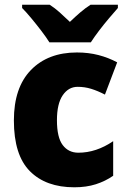

<svg xmlns="http://www.w3.org/2000/svg" viewBox="-20 -786 542 816"><path d="M296 10Q175 10 107 -58.5Q39 -127 39 -274Q39 -414 111.5 -488.5Q184 -563 307 -563Q356 -563 398.5 -552Q441 -541 478 -521L426 -384Q395 -400 367.5 -408.5Q340 -417 310 -417Q271 -417 246.5 -381Q222 -345 222 -275Q222 -202 246.5 -169.5Q271 -137 313 -137Q389 -137 461 -186V-39Q428 -16 387.5 -3Q347 10 296 10ZM190 -606Q177 -627 156 -654.5Q135 -682 113 -708.5Q91 -735 74 -752V-766H191Q214 -751 233.5 -733.5Q253 -716 277 -693Q301 -716 322 -734Q343 -752 365 -766H481V-752Q465 -734 443 -708Q421 -682 400.5 -655Q380 -628 366 -606Z"/></svg>

Font: Noto Sans Bengali SemiCondensed Black
Style: Regular
Weight: 900
Width: 4
Designer: Joana Ranito - Universal Thirst; Jelle Bosma - Monotype Design Team
Foundry: Universal Thirst ehf.
Version: Version 3.000; ttfautohint (v1.8.4.7-5d5b)